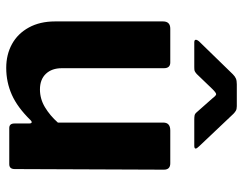

<svg xmlns="http://www.w3.org/2000/svg" viewBox="-104 -686 799 632"><g transform="rotate(90 296.0 -369.5)"><path d="M274 -101Q305 -101 332.5 -117.5Q360 -134 383 -160V-507Q383 -530 409 -530H517Q538 -530 538 -509L536 -18Q536 0 520 0H401Q386 0 386 -17V-66Q386 -72 383 -73.5Q380 -75 375 -70Q333 -27 291.5 -8.5Q250 10 203 10Q159 10 124.5 -9Q90 -28 70 -64.5Q50 -101 50 -151V-506Q50 -530 74 -530H185Q204 -530 204 -509V-173Q204 -140 222.5 -120.5Q241 -101 274 -101ZM349 -617 303 -669Q294 -681 289.5 -681Q285 -681 273 -669L223 -617Q216 -611 212.5 -610Q209 -609 200 -609H119Q111 -609 110.5 -613.5Q110 -618 116 -625L224 -736Q231 -743 238 -746Q245 -749 257 -749H329Q339 -749 344.5 -745.5Q350 -742 354 -738L461 -625Q477 -609 459 -609H373Q365 -609 359.5 -610Q354 -611 349 -617Z"/></g></svg>

Font: Libre Franklin
Style: Bold
Weight: 700
Designer: Pablo Impallari, Rodrigo Fuenzalida, Nhung Nguyen
Foundry: Impallari Type
Version: Version 3.000